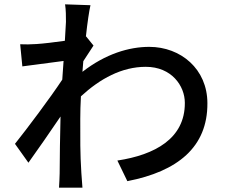

<svg xmlns="http://www.w3.org/2000/svg" viewBox="-20 -821 1040 885"><path d="M284 -720 279 -633C231 -626 179 -620 148 -618C119 -616 98 -616 73 -617L83 -515L273 -540L267 -454C213 -372 105 -228 49 -158L111 -71C153 -129 212 -215 259 -284C256 -173 256 -116 255 -22C255 -6 253 26 252 44H360C358 23 356 -6 355 -24C349 -115 350 -186 350 -273C350 -305 351 -340 353 -377C441 -458 541 -513 652 -513C771 -513 832 -425 832 -347C833 -182 693 -107 521 -81L567 14C799 -31 937 -143 936 -345C936 -503 813 -605 668 -605C575 -605 467 -573 360 -490L364 -539C380 -564 399 -593 411 -611L377 -653H376C383 -718 391 -771 397 -797L280 -801C284 -774 284 -746 284 -720Z"/></svg>

Font: Noto Sans CJK SC Medium
Style: Regular
Weight: 500
Designer: Ryoko NISHIZUKA 西塚涼子 (kana, bopomofo & ideographs); Paul D. Hunt (Latin, Greek & Cyrillic); Sandoll Communications 산돌커뮤니
Foundry: Adobe
Version: Version 2.004;hotconv 1.0.118;makeotfexe 2.5.65603